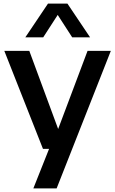

<svg xmlns="http://www.w3.org/2000/svg" viewBox="-20 -828 641 1068"><path d="M219 0 4 -545H143L303.5 -110.5L467 -545H596.5L295 220H165.5L253 0ZM121 -620.5 247 -808H355L481 -620.5H381.5L301 -745L220.5 -620.5Z"/></svg>

Font: Encode Sans Semi Expanded SemiBold
Style: Regular
Weight: 600
Width: 6
Designer: Multiple Designers
Foundry: Impallari Type
Version: Version 3.000; ttfautohint (v1.8.3) -l 8 -r 50 -G 200 -x 14 